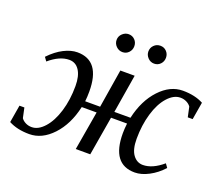

<svg xmlns="http://www.w3.org/2000/svg" viewBox="-110 -815 1151 990"><g transform="rotate(20 465.0 -320.0)"><path d="M73.2 -392.6Q110.8 -432.1 149.9 -451.9Q189 -471.7 223.6 -471.7Q349.6 -471.7 349.6 -302.7Q349.6 -272.5 346.7 -248H428.7L462.9 -459H541.5L506.8 -248H595.2Q617.7 -348.6 675.3 -410.2Q732.9 -471.7 802.2 -471.7Q868.7 -471.7 915 -446.8L898.9 -351.1H872.1L860.4 -405.8Q852.1 -418 836.7 -425.8Q821.3 -433.6 802.7 -433.6Q766.1 -433.6 732.9 -396.5Q699.7 -359.4 680.9 -295.7Q662.1 -231.9 662.1 -157.2Q662.1 -99.1 683.3 -70.1Q704.6 -41 737.8 -41Q790 -41 847.2 -89.8L861.8 -69.3Q828.6 -32.7 788.1 -11.5Q747.6 9.8 711.4 9.8Q585.4 9.8 585.4 -159.2Q585.4 -184.1 588.9 -213.9H501L464.8 0H385.3L421.9 -213.9H340.3Q317.9 -113.3 260.3 -51.8Q202.6 9.8 132.8 9.8Q66.4 9.8 20 -15.1L36.1 -110.8H63L74.7 -56.2Q83 -43.9 98.4 -36.1Q113.8 -28.3 132.3 -28.3Q168.5 -28.3 201.4 -65.2Q234.4 -102.1 253.7 -165.3Q272.9 -228.5 272.9 -304.7Q272.9 -359.4 252.9 -390.1Q232.9 -420.9 197.3 -420.9Q145 -420.9 87.9 -372.1ZM661.6 -601.1Q661.6 -580.6 647.9 -566.2Q634.3 -551.8 613.8 -551.8Q593.3 -551.8 579.1 -566.9Q564.9 -582 564.9 -601.1Q564.9 -621.6 579.1 -635.7Q593.3 -649.9 613.8 -649.9Q634.3 -649.9 647.9 -635.7Q661.6 -621.6 661.6 -601.1ZM487.8 -601.1Q487.8 -580.6 474.1 -566.2Q460.4 -551.8 439.9 -551.8Q419.9 -551.8 405.3 -566.4Q390.6 -581.1 390.6 -601.1Q390.6 -621.6 405.8 -635.7Q420.9 -649.9 439.9 -649.9Q460.4 -649.9 474.1 -635.7Q487.8 -621.6 487.8 -601.1Z"/></g></svg>

Font: Liberation Serif
Style: Italic
Weight: 400
Italic angle: -16.333°
Designer: Steve Matteson
Foundry: Ascender Corporation
Version: Version 2.1.5